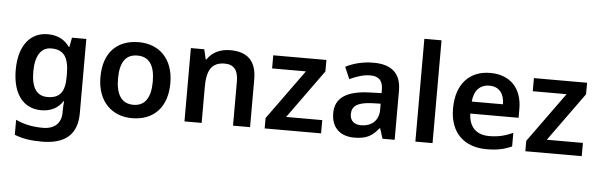

<svg xmlns="http://www.w3.org/2000/svg" viewBox="-57 -967 4406 1414"><g transform="rotate(5 2146.0 -260.0)"><path d="M263 -552C132 -552 50 -448 50 -270C50 -91 131 10 262 10C336 10 388 -20 421 -71H425C423 -53 421 -20 421 -3V13C421 92 372 138 286 138C205 138 142 123 85 96V207C141 230 205 240 287 240C465 240 548 160 548 6V-542H442L429 -473H424C389 -523 336 -552 263 -552ZM298 -450C390 -450 428 -395 428 -272V-250C428 -140 391 -91 300 -91C220 -91 180 -150 180 -269C180 -386 222 -450 298 -450Z M1193 -272C1193 -452 1086 -552 936 -552C775 -552 676 -452 676 -272C676 -92 784 10 933 10C1093 10 1193 -92 1193 -272ZM806 -272C806 -387 844 -453 934 -453C1024 -453 1063 -387 1063 -272C1063 -158 1024 -89 935 -89C845 -89 806 -158 806 -272Z M1612 -552C1540 -552 1478 -524 1443 -469H1437L1420 -542H1321V0H1448V-264C1448 -384 1479 -450 1580 -450C1649 -450 1680 -408 1680 -327V0H1806V-353C1806 -493 1735 -552 1612 -552Z M2331 0V-98H2064L2323 -457V-542H1930V-445H2180L1914 -77V0Z M2671 -552C2590 -552 2519 -532 2465 -504L2503 -416C2551 -438 2603 -457 2655 -457C2714 -457 2749 -431 2749 -357V-334L2658 -331C2490 -325 2407 -268 2407 -157C2407 -43 2479 10 2576 10C2667 10 2710 -16 2757 -75H2761L2785 0H2875V-364C2875 -490 2805 -552 2671 -552ZM2683 -254 2749 -256V-210C2749 -128 2692 -85 2619 -85C2571 -85 2537 -109 2537 -160C2537 -218 2574 -249 2683 -254Z M3155 0V-760H3028V0Z M3534 -552C3384 -552 3283 -452 3283 -267C3283 -82 3395 10 3554 10C3635 10 3687 -2 3741 -27V-127C3683 -101 3633 -88 3565 -88C3469 -88 3416 -144 3413 -241H3770V-306C3770 -461 3680 -552 3534 -552ZM3536 -458C3611 -458 3646 -405 3647 -330H3416C3423 -413 3467 -458 3536 -458Z M4258 0V-98H3991L4250 -457V-542H3857V-445H4107L3841 -77V0Z"/></g></svg>

Font: Noto Sans Lao SemiBold
Style: Regular
Weight: 600
Designer: Monotype Design Team
Foundry: Monotype Imaging Inc.
Version: Version 2.003